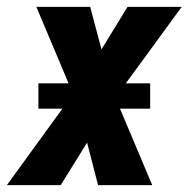

<svg xmlns="http://www.w3.org/2000/svg" viewBox="-38 -540 558 560"><path d="M-18 0 144 -223H74V-297H162L68 -520H225L258 -396L334 -520H492L329 -297H400V-223H312L406 0H248L216 -124L139 0Z"/></svg>

Font: Iosevka SS04 Heavy
Style: Italic
Weight: 900
Italic angle: -9°
Monospace: yes
Designer: Belleve Invis
Foundry: Belleve Invis
Version: Version 19.0.0; ttfautohint (v1.8.4)